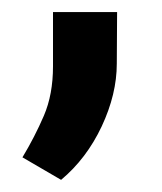

<svg xmlns="http://www.w3.org/2000/svg" viewBox="-20 -133 264 313"><path d="M170.9 -113.3 170.4 -29.3Q170.4 20.5 145.8 73Q121.1 125.5 79.6 160.2L16.6 123.5Q36.6 90.3 51.5 55.7Q66.4 21 66.4 -24.9V-113.3Z"/></svg>

Font: Vazirmatn RD UI Medium
Style: Regular
Weight: 500
Designer: Saber Rastikerdar
Foundry: Saber Rastikerdar
Version: Version 33.003